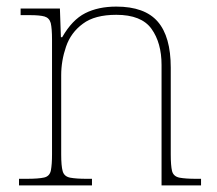

<svg xmlns="http://www.w3.org/2000/svg" viewBox="-20 -562 657 582"><path d="M258.8 -20V0H37.6V-20H60.5Q96.7 -20 113.8 -23.9Q130.9 -27.8 134.3 -45.9Q137.7 -64 137.7 -94.2V-441.9Q137.7 -475.1 133.8 -492.2Q129.4 -507.8 115 -512Q100.6 -516.1 70.8 -516.1H42.5V-536.1H161.6L164.6 -449.2H168.5Q198.7 -502 238.3 -522Q277.8 -542 332.5 -542Q418.5 -542 458 -496.6Q497.6 -451.2 497.6 -356.9V-94.2Q497.6 -60.1 501.5 -43.5Q505.9 -26.9 524.4 -23.4Q543 -20 574.7 -20H589.4V0H469.7V-365.2Q469.7 -432.1 439.2 -474.6Q408.7 -517.1 332.5 -517.1Q267.1 -517.1 231.4 -490.2Q194.8 -463.4 180.2 -420.7Q165.5 -377.9 165.5 -334V-94.2Q165.5 -59.1 169.9 -43.5Q174.3 -26.9 192.9 -23.4Q211.4 -20 242.7 -20Z"/></svg>

Font: Koh Santepheap Thin
Style: Regular
Weight: 100
Designer: Danh Hong
Version: Version 2.002; ttfautohint (v1.8.3)